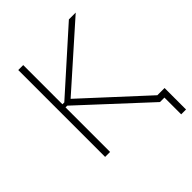

<svg xmlns="http://www.w3.org/2000/svg" viewBox="-231 -829 1094 1094"><g transform="rotate(-45 316.0 -282.5)"><path d="M107 0H147V-359H161L549 0H585V135H624V-38H566L202 -373L570 -700H515L162 -384H147V-700H107Z"/></g></svg>

Font: Fixel Text ExtraLight
Style: Regular
Weight: 200
Width: 4
Designer: AlfaBravo + MacPaw
Foundry: Kyrylo Tkachov, Marchela Mozhyna, Serhii Makarenko, Maria Weinstein, Zakhar Kryvoshyya
Version: Version 1.211